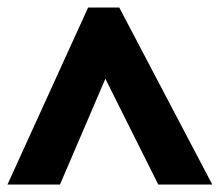

<svg xmlns="http://www.w3.org/2000/svg" viewBox="-28 -737 586 512"><path d="M-8 -245 207 -717H290L538 -245H394L253 -527L132 -245Z"/></svg>

Font: Noto Sans Georgian Black
Style: Regular
Weight: 900
Designer: Monotype Design Team, Akaki Razmadze
Foundry: Google LLC
Version: Version 2.005; ttfautohint (v1.8.4.7-5d5b)